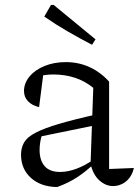

<svg xmlns="http://www.w3.org/2000/svg" viewBox="-20 -746 561 776"><path d="M437 6Q407 6 381.5 -17Q356 -40 346 -84L357 -391Q291 -445 195 -445Q176 -445 156.5 -442Q137 -439 119 -434L156 -454L138 -313Q109 -320 93 -337Q77 -354 77 -378Q77 -410 99.5 -437Q122 -464 160.5 -479.5Q199 -495 246 -495Q298 -495 342.5 -474.5Q387 -454 421 -416V-63L521 -67Q516 -44 503.5 -27.5Q491 -11 473.5 -2.5Q456 6 437 6ZM211 10Q145 9 105 -27Q65 -63 65 -121Q65 -149 77.5 -170.5Q90 -192 123.5 -209.5Q157 -227 217.5 -245Q278 -263 372 -284V-241L127 -191L151 -204Q145 -188 142.5 -171Q140 -154 140 -140Q140 -98 160.5 -74.5Q181 -51 223 -51Q254 -51 289 -64Q324 -77 363 -104V-87Q330 -55 294 -31Q258 -7 211 10ZM352 -565Q302 -591 253.5 -619Q205 -647 159 -679L186 -726H197L366 -587Z"/></svg>

Font: Piazzolla Thin Light
Style: Regular
Weight: 300
Version: Version 2.005